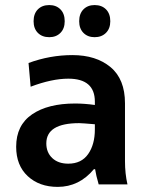

<svg xmlns="http://www.w3.org/2000/svg" viewBox="-20 -729 568 759"><path d="M355 -217.8V-237.8Q303.2 -242.2 293 -242.2Q163.1 -242.2 163.1 -162.1Q163.1 -126.5 186.5 -104.2Q210 -82 250 -82Q301.8 -82 328.4 -119.9Q355 -157.7 355 -217.8ZM355 -314V-327.1Q355 -418 250 -418Q185.1 -418 101.1 -386.2L92.8 -480Q177.7 -511.2 266.1 -511.2Q359.9 -511.2 417 -463.6Q474.1 -416 474.1 -320.8V-91.8Q474.1 -42.5 483.9 0H370.1Q359.4 -36.6 356 -60.1H351.1Q293 9.8 208 9.8Q135.3 9.8 89.6 -32.7Q43.9 -75.2 43.9 -148.9Q43.9 -233.9 106.7 -276.9Q169.4 -319.8 276.9 -319.8Q314.5 -319.8 355 -314ZM112.8 -645Q112.8 -674.8 129.6 -691.9Q146.5 -709 174.8 -709Q202.1 -709 219 -691.9Q235.8 -674.8 235.8 -645Q235.8 -616.2 219 -599.1Q202.1 -582 174.8 -582Q146.5 -582 129.6 -599.1Q112.8 -616.2 112.8 -645ZM293 -645Q293 -674.8 309.8 -691.9Q326.7 -709 354 -709Q382.3 -709 399.2 -691.9Q416 -674.8 416 -645Q416 -616.2 398.9 -599.1Q381.8 -582 354 -582Q326.7 -582 309.8 -599.1Q293 -616.2 293 -645Z"/></svg>

Font: LT Hoop SemBd
Style: Regular
Weight: 600
Designer: Daniel Lyons
Foundry: LyonsType
Version: Version 1.000